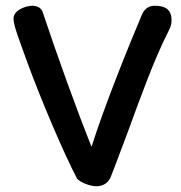

<svg xmlns="http://www.w3.org/2000/svg" viewBox="-20 -646 629 667"><path d="M128 -605C122 -621 105 -626 93 -626C70 -626 27 -611 27 -582C27 -556 47 -508 71 -440C121 -302 202 -112 248 -25C259 -13 291 1 315 1C336 1 356 -9 365 -32C383 -77 404 -136 426 -193C469 -311 517 -443 564 -535C571 -549 576 -559 576 -575C576 -615 552 -626 517 -626C503 -626 484 -621 473 -595C425 -482 341 -273 298 -136C245 -268 175 -463 128 -605Z"/></svg>

Font: Itim
Style: Regular
Weight: 400
Designer: CadsonDemak Team
Foundry: Pablo Impallari
Version: Version 1.002;PS 001.002;hotconv 1.0.88;makeotf.lib2.5.64775